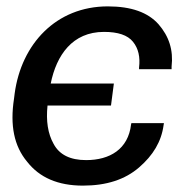

<svg xmlns="http://www.w3.org/2000/svg" viewBox="-20 -567 588 602"><path d="M24 -258C11 -174 24 -109 65 -60C104 -10 162 15 240 15C314 15 372 -4 416 -42C460 -80 486 -123 493 -175L494 -181H392L391 -177C382 -99 324 -65 250 -65C200 -65 166 -82 148 -116C130 -148 124 -188 129 -236H328L337 -305H139C157 -394 207 -467 306 -467C350 -467 380 -457 397 -436C414 -415 420 -388 416 -355V-350H518V-358C524 -410 510 -453 477 -491C444 -528 392 -547 318 -547C156 -547 47 -429 26 -274Z"/></svg>

Font: Cheyenne Sans Medium
Style: Italic
Weight: 500
Italic angle: -8.13011°
Designer: The Public Sans project authors (U.S. Web Design System), Libre Franklin designed by Pablo Impallari and Rodrigo Fuenzal
Foundry: The Cheyenne Sans Project Authors
Version: Version 2.007